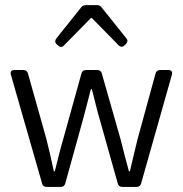

<svg xmlns="http://www.w3.org/2000/svg" viewBox="-20 -734 718 754"><path d="M298.8 -705.1 201.2 -583C195.3 -575.2 195.3 -567.4 202.1 -560.5L209 -554.7C215.8 -547.9 224.6 -547.9 231.4 -555.7L336.9 -663.1H340.8L446.3 -555.7C453.1 -548.8 461.9 -548.8 468.8 -555.7L474.6 -561.5C481.4 -568.4 482.4 -575.2 476.6 -583L378.9 -705.1C374 -711.9 367.2 -713.9 359.4 -713.9H318.4C310.5 -713.9 303.7 -711.9 298.8 -705.1ZM22.5 -441.4 145.5 -12.7C148.4 -2.9 154.3 0 163.1 0H218.8C227.5 0 234.4 -4.9 236.3 -13.7L303.7 -256.8C315.4 -298.8 325.2 -339.8 336.9 -383.8H340.8C352.5 -339.8 361.3 -298.8 374 -256.8L442.4 -13.7C444.3 -4.9 451.2 0 460 0H516.6C525.4 0 532.2 -4.9 534.2 -13.7L655.3 -441.4C658.2 -452.1 652.3 -459 641.6 -459H608.4C599.6 -459 592.8 -454.1 590.8 -445.3L520.5 -188.5C509.8 -144.5 500 -104.5 490.2 -61.5H486.3C474.6 -104.5 463.9 -144.5 453.1 -188.5L379.9 -445.3C377.9 -454.1 371.1 -459 362.3 -459H317.4C308.6 -459 301.8 -454.1 299.8 -445.3L228.5 -188.5C215.8 -145.5 206.1 -104.5 195.3 -61.5H191.4C182.6 -104.5 172.9 -144.5 162.1 -188.5L89.8 -445.3C87.9 -454.1 81.1 -459 72.3 -459H36.1C25.4 -459 19.5 -452.1 22.5 -441.4Z"/></svg>

Font: Ed Sans Neue Light
Style: Regular
Weight: 300
Designer: Stephen Hutchings
Version: Version 1.004;PS 001.004;hotconv 1.0.88;makeotf.lib2.5.64775